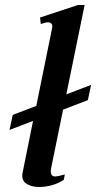

<svg xmlns="http://www.w3.org/2000/svg" viewBox="-20 -737 384 767"><path d="M184 -64Q183 -59 183 -51Q183 -32 201 -32Q209 -32 239 -40L235 -19Q215 -5 188.5 2.5Q162 10 136 10Q109 10 89 -1Q69 -12 69 -35Q69 -42 70 -46L112 -254L18 -218L31 -278L125 -314L188 -624Q189 -627 189 -631Q189 -648 170 -648Q164 -648 143 -641L140 -667L291 -717H318L245 -360L344 -398L331 -337L232 -299Z"/></svg>

Font: Taviraj Medium
Style: Italic
Weight: 500
Italic angle: -12°
Designer: Katatrad Team
Foundry: CadsonDemak
Version: Version 1.001